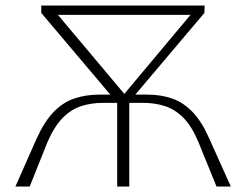

<svg xmlns="http://www.w3.org/2000/svg" viewBox="-20 -678 895 698"><path d="M767 0 702 -160Q678 -218 647.5 -249Q617 -280 580.5 -292Q544 -304 501 -304H439V-334H515Q565 -334 605.5 -320Q646 -306 679.5 -271.5Q713 -237 740 -176L819 0ZM36 0 114 -176Q142 -237 175.5 -271.5Q209 -306 250.5 -320Q292 -334 340 -334H416V-304H354Q311 -304 274.5 -292Q238 -280 207.5 -249Q177 -218 152 -160L88 0ZM406 0V-334H450V0ZM156 -624V-658H701L700 -624ZM723 -631 455 -314H413L701 -658H724ZM130 -658H162L451 -314H398L130 -631Z"/></svg>

Font: Ysabeau Office ExtraLight
Style: Regular
Weight: 250
Designer: Christian Thalmann (Catharsis Fonts)
Version: Version 2.001;gftools[0.9.30]; featfreeze: tnum,lnum,ss02